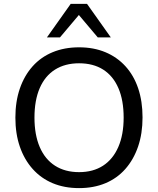

<svg xmlns="http://www.w3.org/2000/svg" viewBox="-20 -957 811 986"><path d="M386 9Q311 9 251 -16Q191 -41 148 -89Q105 -137 82 -203.5Q59 -270 59 -353Q59 -436 82 -502.5Q105 -569 147.5 -616.5Q190 -664 250.5 -689Q311 -714 386 -714Q461 -714 521 -689Q581 -664 624 -617Q667 -570 689.5 -503.5Q712 -437 712 -354Q712 -271 689 -204Q666 -137 623.5 -89Q581 -41 521 -16Q461 9 386 9ZM386 -73Q458 -73 509 -106Q560 -139 587.5 -202Q615 -265 615 -353Q615 -442 588 -504.5Q561 -567 510 -599.5Q459 -632 386 -632Q314 -632 262.5 -599.5Q211 -567 184 -504.5Q157 -442 157 -353Q157 -265 184 -202Q211 -139 262.5 -106Q314 -73 386 -73ZM221 -765 343 -937H427L549 -765H482L385 -880L288 -765Z"/></svg>

Font: Nunito Sans 12pt Medium
Style: Regular
Weight: 500
Designer: Vernon Adams
Foundry: Vernon Adams
Version: Version 3.101;gftools[0.9.27]